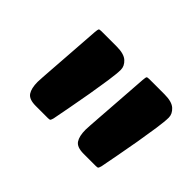

<svg xmlns="http://www.w3.org/2000/svg" viewBox="-68 -873 553 553"><g transform="rotate(45 208.0 -597.0)"><path d="M106 -454Q79 -454 70 -467.5Q61 -481 61 -507Q61 -514 62 -526.5Q63 -539 64.5 -562.5Q66 -586 69 -625Q72 -664 76 -724Q77 -736 78.5 -738Q80 -740 88 -740H150Q180 -740 193 -728Q206 -716 206 -701Q206 -686 201.5 -655Q197 -624 191 -589Q185 -554 178.5 -520Q172 -486 168 -465Q166 -458 164.5 -456Q163 -454 156 -454ZM301 -454Q274 -454 265 -467.5Q256 -481 256 -507Q256 -514 257 -526.5Q258 -539 259.5 -562.5Q261 -586 264 -625Q267 -664 271 -724Q272 -736 273.5 -738Q275 -740 283 -740H345Q375 -740 388 -728Q401 -716 401 -701Q401 -686 396.5 -655Q392 -624 386 -589Q380 -554 373.5 -520Q367 -486 363 -465Q361 -458 359.5 -456Q358 -454 351 -454Z"/></g></svg>

Font: PoetsenOne
Style: Regular
Weight: 400
Designer: Rodrigo Fuenzalida, Pablo Impallari
Foundry: Pablo Impallari, Rodrigo Fuenzalida
Version: Version 1.000; ttfautohint (v0.8) -G 200 -r 50